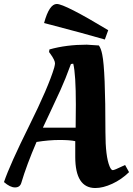

<svg xmlns="http://www.w3.org/2000/svg" viewBox="-47 -935 670 967"><path d="M60 -13C78 -73.7 103.7 -142.7 137 -220C179 -226.7 217.7 -230 253 -230C288.3 -230 314.7 -228 332 -224V-145C332 -40.3 365.7 12 433 12C459 12 487.5 4.8 518.5 -9.5C549.5 -23.8 577.7 -43.3 603 -68L583 -104L570 -98C542.7 -84.7 526.3 -78 521 -78C515.7 -78 510.3 -84.3 505 -97C491 -130.3 484 -187.7 484 -269C484 -479 478.7 -609.3 468 -660C464 -680.7 458.3 -696 451 -706L390 -710C321.3 -710 258.7 -702 202 -686L200 -673L208 -662C222.7 -641.3 230 -626 230 -616C230 -612 228.7 -604.7 226 -594C206.7 -529.3 164.7 -431.8 100 -301.5C35.3 -171.2 -7 -76.7 -27 -18C-6.3 0 12.2 9 28.5 9C44.8 9 55.3 1.7 60 -13ZM334 -292H169L204.5 -367.5L257.5 -481.5C273.8 -517.2 291.3 -560.7 310 -612C312.7 -613.3 316.7 -614 322 -614C330.7 -578 335 -509.3 335 -408ZM239 -915C213.7 -915 192.3 -883 175 -819C315.7 -782.3 417.7 -754.7 481 -736L498 -783C352 -871 265.7 -915 239 -915Z"/></svg>

Font: Oleo Script
Style: Regular
Weight: 400
Designer: Soytutype
Foundry: Soytutype
Version: Version 1.002